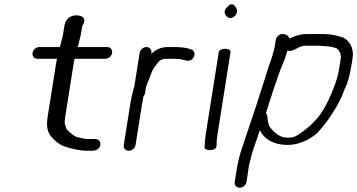

<svg xmlns="http://www.w3.org/2000/svg" viewBox="-20 -703 1671 898"><path d="M426.1 -53H387.6C379.1 -53 361.9 -56 338.1 -62.5C328.7 -64.4 293.5 -92.4 290.5 -101.3C283.2 -122.8 279.8 -123.7 285.4 -159.4L325.5 -412.5C326.5 -418.8 327.5 -424 328.5 -428H472.5C487.5 -428 502 -440.5 504.3 -455.5C506.7 -470.5 496.2 -483 481.2 -483H343.6L357.5 -538.1L364.2 -580.5C364.2 -580.5 397.4 -624.9 344.3 -630.8C314.1 -634.2 293.6 -617.9 286.1 -599.5C283.8 -593.8 282.1 -587.5 281 -580.5L274.4 -538.9L260.2 -483H164C149 -483 134.5 -470.5 132.1 -455.5C129.8 -440.5 140.2 -428 155.3 -428H246.5L242 -404.1L202.9 -157.2C196.7 -118.3 200.2 -87.7 218.4 -65.5C234.9 -45.4 252.8 -30.6 273.9 -21.4C305.1 -7.9 355.9 2 386.1 2H412.1C422.2 2 434.4 -0.5 442.8 -10.8C446.3 -15.2 448.4 -20.4 449.2 -25.5C451.6 -40.5 441.1 -53 426.1 -53Z M608.3 -298.9C600.6 -273.7 593.7 -244.4 589.3 -216.6L558.8 -24.1C556.6 -9.8 567.1 2 582.2 2C597.2 2 611.5 -9.8 613.8 -24L644.2 -215.8C646 -227.6 648.1 -238.7 650.4 -249.2L650.5 -249.5L650.9 -251.8C653.6 -254.8 657.4 -261.5 658.3 -266.9L662.6 -294.4C665.8 -304.3 671.5 -319.7 679.3 -338.8C689.3 -363.2 691.2 -374.3 701.6 -387.4C723 -414.5 723.6 -428 763.3 -428H797.7C812.4 -428 825.6 -426.4 837.3 -423.2C850.1 -419.7 859.8 -416.2 870.8 -421.3C886.9 -428.8 892.7 -446.2 888.6 -458.3C886.4 -464.4 883.7 -468.5 873.5 -471.7C856.3 -479.2 829.6 -483 795.2 -483H766C736.3 -483 709.8 -472.8 689 -452C688.3 -451.3 688.1 -451.1 687.3 -450.3L688.1 -455.5C690.5 -470.5 680 -483 665 -483C650 -483 635.5 -470.5 633.1 -455.5Z M1003.3 -460 941.5 -70C940.1 -61.3 939.2 -52.4 938.6 -43.2L936.7 -13.5L936.7 -13C938.1 -3.1 954.9 0.3 967.8 -1C979.5 -2.4 992.9 -8.4 992.6 -20.8L993.3 -31.3L993.2 -31.9C992.8 -40 993.8 -52.9 996.5 -70L1058.3 -460C1059.6 -468.2 1048.2 -475 1033.2 -475C1018.1 -475 1004.6 -468.2 1003.3 -460ZM1042.9 -669.7C1031 -659.6 1026.3 -644.4 1035.6 -632.3C1043.2 -619.2 1060.1 -611.8 1076.5 -626.8C1092.9 -640.9 1090.3 -659.8 1081.8 -669.2C1075 -683.7 1059 -691.1 1042.9 -669.7Z M1223.6 -172.6C1238 -220.9 1282.2 -357.8 1300.6 -399.2C1308.1 -416 1313 -428.7 1315.5 -438C1317.7 -446 1321 -455.9 1323.9 -465.7C1334.2 -463.8 1347.1 -465.3 1357.5 -470.8L1373.9 -479.7C1387.8 -486.6 1398.4 -489 1403.6 -489H1475.2C1486.9 -489 1502.7 -486.2 1519 -485.5C1527.2 -485 1539.6 -481 1549.5 -478.8C1557.4 -477 1566.6 -466.9 1571.6 -453.7L1573.8 -441.1C1574.4 -437.3 1574.5 -433.5 1573.8 -429.5L1568 -392.5C1557.9 -328.8 1546.7 -308.8 1530.3 -265.6C1501.5 -202 1503.4 -207.7 1480.2 -171.3C1452.6 -132.2 1415.1 -98.9 1372.4 -71.3C1359.3 -62.9 1345.6 -59 1328.5 -59C1322.7 -59 1318.1 -59.3 1313.3 -59.9C1291.6 -62.1 1266.2 -77.2 1240.5 -111C1236.3 -118.6 1232.7 -133.8 1230.6 -156.2C1230.4 -162.4 1228.6 -168 1223.6 -172.6ZM1301.9 -544C1286.8 -544 1272.4 -531.5 1270 -516.5L1265.2 -486.5C1264.4 -481.2 1263 -474.9 1260.9 -467.6C1255.2 -448.3 1253.2 -437.6 1246.3 -419.1C1230.7 -377.2 1224.1 -348.7 1206.3 -295.8C1186.7 -237.4 1178.9 -208.2 1161.6 -159.1C1149.1 -123.5 1125 -48.2 1112.6 -12.5C1097.1 31.9 1091.3 62.5 1083.7 110.5L1077.8 147.5C1075.4 163.1 1086 175 1101 175C1116 175 1130.4 163.1 1132.8 147.5L1138.7 110.5C1141.5 92.5 1142.4 78.3 1146 64.2C1154.2 32.2 1158.5 11.6 1172.2 -26.3C1181.1 -51 1188 -72.7 1195.2 -94.3C1216.5 -50.8 1260.7 -25.2 1324.6 -25.2C1360.5 -25.2 1396.2 -36.3 1430.3 -56.3L1430.8 -56.6L1431.3 -56.9C1443.6 -65.2 1454.1 -72.4 1461.6 -78.7L1462.3 -79.3L1463 -80C1486.5 -105.1 1508.3 -132.8 1528.4 -163C1586.5 -251 1591.1 -291.9 1594.3 -290.9C1607.2 -317.7 1616.7 -353.3 1623.8 -398.1L1629.5 -433.6C1636.5 -477.9 1612.4 -521.4 1573.4 -531.1L1554.2 -536.1C1537.3 -540.5 1514.3 -544 1486 -544H1415.2C1388.4 -544 1360.6 -536.2 1333.5 -522.7C1331 -534.5 1317.7 -544 1301.9 -544Z"/></svg>

Font: MewTooHand
Style: BdWideIta
Weight: 400
Designer: Mew Too, Robert Jablonski
Version: Version 0.77